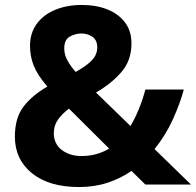

<svg xmlns="http://www.w3.org/2000/svg" viewBox="-20 -744 790 774"><path d="M310 -724Q368 -724 413 -706Q458 -688 484 -653.5Q510 -619 510 -569Q510 -500 469 -453Q428 -406 367 -371L506 -236Q526 -270 541 -307.5Q556 -345 566 -383H721Q706 -327 677 -263Q648 -199 603 -143L750 0H566L510 -55Q467 -25 414 -7.5Q361 10 299 10Q177 10 108.5 -46Q40 -102 40 -193Q40 -269 75 -314.5Q110 -360 171 -395Q132 -440 116.5 -478Q101 -516 101 -559Q101 -610 127.5 -647Q154 -684 201.5 -704Q249 -724 310 -724ZM258 -306Q230 -285 213.5 -261.5Q197 -238 197 -207Q197 -164 229 -139.5Q261 -115 309 -115Q341 -115 369 -123Q397 -131 420 -145ZM309 -609Q284 -609 261.5 -596.5Q239 -584 239 -549Q239 -524 251.5 -501Q264 -478 285 -454Q327 -477 349.5 -500Q372 -523 372 -553Q372 -583 352 -596Q332 -609 309 -609Z"/></svg>

Font: Noto Sans Tangsa
Style: Bold
Weight: 700
Version: Version 1.504